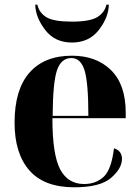

<svg xmlns="http://www.w3.org/2000/svg" viewBox="-20 -787 592 817"><path d="M296 10Q406 10 452.5 -30Q499 -70 499 -111Q499 -145 465 -156Q454 -65 421 -34.5Q388 -4 338 -4Q269 -4 236 -66.5Q203 -129 203 -284H515V-307Q515 -427 452.5 -488.5Q390 -550 286 -550Q169 -550 105.5 -478Q42 -406 42 -265Q42 -134 105 -62Q168 10 296 10ZM204 -294Q205 -436 222.5 -488Q240 -540 284 -540Q323 -540 339.5 -488.5Q356 -437 356 -294ZM286 -606Q359 -606 400.5 -659.5Q442 -713 443 -767H433Q425 -733 393.5 -714Q362 -695 286 -695Q209 -695 178 -713.5Q147 -732 139 -767H130Q131 -714 172 -660Q213 -606 286 -606Z"/></svg>

Font: Noto Serif Display SemiCondensed Extra
Style: Regular
Weight: 800
Width: 4
Designer: Monotype Design Team
Foundry: Monotype Imaging Inc.
Version: Version 1.900